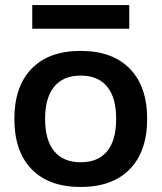

<svg xmlns="http://www.w3.org/2000/svg" viewBox="-20 -732 641 762"><path d="M300 10Q174 10 105.5 -60.5Q37 -131 37 -260Q37 -389 105.5 -459.5Q174 -530 300 -530Q426 -530 495 -459.5Q564 -389 564 -260Q564 -131 495 -60.5Q426 10 300 10ZM300 -88Q369 -88 405 -131.5Q441 -175 441 -260Q441 -345 405 -388.5Q369 -432 300 -432Q232 -432 195.5 -388.5Q159 -345 159 -260Q159 -175 195.5 -131.5Q232 -88 300 -88ZM108 -618V-712H493V-618Z"/></svg>

Font: M PLUS 1 SemiBold
Style: Regular
Weight: 600
Designer: Coji Morishita
Foundry: UNDERFOREST DESIGN
Version: Version 1.001